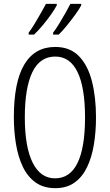

<svg xmlns="http://www.w3.org/2000/svg" viewBox="-20 -968 571 998"><path d="M479 -358Q479 -283 468 -216.5Q457 -150 432.5 -99Q408 -48 367.5 -19Q327 10 267 10Q206 10 164.5 -20Q123 -50 98.5 -101.5Q74 -153 63 -219.5Q52 -286 52 -359Q52 -542 106.5 -633Q161 -724 267 -724Q344 -724 390.5 -676Q437 -628 458 -545Q479 -462 479 -358ZM109 -358Q109 -205 149.5 -123Q190 -41 266 -41Q344 -41 383 -121Q422 -201 422 -358Q422 -513 383 -593.5Q344 -674 267 -674Q187 -674 148 -592.5Q109 -511 109 -358ZM402 -940Q393 -922 372 -893Q351 -864 327.5 -835Q304 -806 285 -788H256V-798Q272 -819 289.5 -848Q307 -877 322.5 -904.5Q338 -932 346 -948H402ZM275 -940Q265 -921 245.5 -893Q226 -865 202 -836.5Q178 -808 157 -788H129V-798Q146 -821 163 -849.5Q180 -878 195 -904.5Q210 -931 219 -948H275Z"/></svg>

Font: Noto Sans Malayalam ExtraCondensed Light
Style: Regular
Weight: 300
Width: 2
Designer: Jelle Bosma - Monotype Design Team
Foundry: Monotype Imaging Inc.
Version: Version 2.104; ttfautohint (v1.8.4.7-5d5b)